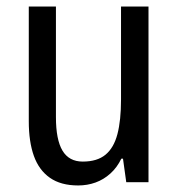

<svg xmlns="http://www.w3.org/2000/svg" viewBox="-20 -557 545 587"><path d="M434 -537V0H366L356 -72H351Q338 -45 317.5 -26.5Q297 -8 272 1Q247 10 219 10Q166 10 132.5 -13.5Q99 -37 83.5 -80.5Q68 -124 68 -186V-537H151V-199Q151 -130 171 -96.5Q191 -63 233 -63Q277 -63 302.5 -84Q328 -105 339 -147Q350 -189 350 -253V-537Z"/></svg>

Font: Noto Sans Thai Condensed
Style: Regular
Weight: 400
Width: 3
Designer: Monotype Design Team
Foundry: Monotype Imaging Inc.
Version: Version 2.002